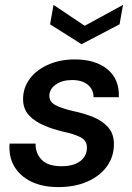

<svg xmlns="http://www.w3.org/2000/svg" viewBox="-20 -750 539 782"><path d="M217 12Q153 12 107 -10.5Q61 -33 38 -72.5Q15 -112 19 -165H125Q124 -126 149.5 -99.5Q175 -73 231 -73Q279 -73 306.5 -93.5Q334 -114 334 -149Q334 -178 307 -191.5Q280 -205 236 -214Q216 -219 197 -225Q178 -231 160 -239Q123 -254 98.5 -280Q74 -306 74 -346Q74 -393 101.5 -429.5Q129 -466 177 -487Q225 -508 285 -508Q369 -508 418 -467.5Q467 -427 464 -354H361Q361 -386 337.5 -405Q314 -424 274 -424Q233 -424 207 -405.5Q181 -387 181 -360Q181 -334 208.5 -320.5Q236 -307 281 -297Q323 -288 360 -273Q397 -258 420.5 -231.5Q444 -205 444 -163Q444 -112 415.5 -72.5Q387 -33 336 -10.5Q285 12 217 12ZM312 -570 184 -651 198 -730 325 -645 481 -730 467 -651Z"/></svg>

Font: Rethink Sans Medium
Style: Italic
Weight: 500
Italic angle: -10°
Designer: The Rethink Sans project authors (Hans Thiessen). DM Sans designed by Colophon Foundry.
Foundry: Rethink Communications LLC
Version: Version 1.001